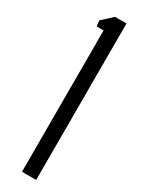

<svg xmlns="http://www.w3.org/2000/svg" viewBox="-214 -825 632 850"><g transform="rotate(30 102.5 -400.0)"><path d="M80.4 0V-722.5H44.9L41.9 -751.6L94.5 -800H152.9V0Z"/></g></svg>

Font: Big Shoulders Thin
Style: Regular
Weight: 100
Designer: Patric King
Foundry: XO Type Co
Version: Version 2.002